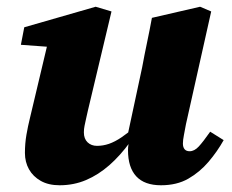

<svg xmlns="http://www.w3.org/2000/svg" viewBox="-20 -534 688 570"><path d="M157 16Q124 16 101 3Q78 -10 66 -31.5Q54 -53 54 -80Q54 -108 58.5 -134Q63 -160 69 -184L126 -424L165 -392L42 -401L52 -453L264 -514L311 -500L241 -206Q238 -193 235.5 -181.5Q233 -170 231 -160.5Q229 -151 229 -141Q229 -122 240 -111.5Q251 -101 268 -101Q286 -101 303.5 -107Q321 -113 341 -126.5Q361 -140 384 -160L394 -112H366Q337 -72 304.5 -43.5Q272 -15 235.5 0.5Q199 16 157 16ZM458 16Q409 16 384.5 -10.5Q360 -37 360 -88Q360 -97 361.5 -105.5Q363 -114 364 -124H357L402 -334Q409 -372 416.5 -407.5Q424 -443 431 -481L574 -514L607 -500L532 -165Q529 -148 526 -133Q523 -118 523 -108Q523 -97 528 -91Q533 -85 543 -85Q557 -85 570 -99Q583 -113 604 -143L644 -118Q625 -84 599 -53.5Q573 -23 539 -3.5Q505 16 458 16Z"/></svg>

Font: Source Serif 4 ExtraBold
Style: Italic
Weight: 800
Italic angle: -12°
Designer: Frank Grießhammer
Foundry: Adobe Systems Incorporated
Version: Version 4.004;hotconv 1.0.116;makeotfexe 2.5.65601